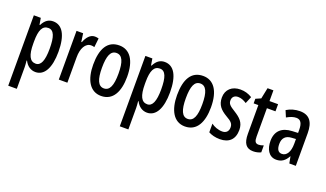

<svg xmlns="http://www.w3.org/2000/svg" viewBox="-82 -1209 3389 1999"><g transform="rotate(20 1612.5 -209.5)"><path d="M276 -550C228 -550 189 -527 159 -467H153L141 -540H64V240H159V3C159 -15 157 -39 154 -72H159C185 -19 229 10 280 10C379 10 435 -93 435 -270C435 -454 378 -550 276 -550ZM252 -468C314 -468 338 -402 338 -269C338 -136 310 -73 253 -73C189 -73 159 -132 159 -263V-286C159 -412 188 -468 252 -468Z M738 -550C688 -550 651 -507 629 -448H623L610 -540H537V0H632V-280C631 -379 670 -450 733 -450C745 -450 759 -448 769 -444L780 -544C764 -548 751 -550 738 -550Z M1196 -270C1196 -453 1126 -550 1009 -550C878 -550 820 -444 820 -270C820 -107 881 10 1007 10C1140 10 1196 -108 1196 -270ZM917 -270C917 -402 944 -466 1008 -466C1072 -466 1100 -402 1100 -270C1100 -138 1072 -74 1008 -74C945 -74 917 -140 917 -270Z M1512 -550C1464 -550 1425 -527 1395 -467H1389L1377 -540H1300V240H1395V3C1395 -15 1393 -39 1390 -72H1395C1421 -19 1465 10 1516 10C1615 10 1671 -93 1671 -270C1671 -454 1614 -550 1512 -550ZM1488 -468C1550 -468 1574 -402 1574 -269C1574 -136 1546 -73 1489 -73C1425 -73 1395 -132 1395 -263V-286C1395 -412 1424 -468 1488 -468Z M2125 -270C2125 -453 2055 -550 1938 -550C1807 -550 1749 -444 1749 -270C1749 -107 1810 10 1936 10C2069 10 2125 -108 2125 -270ZM1846 -270C1846 -402 1873 -466 1937 -466C2001 -466 2029 -402 2029 -270C2029 -138 2001 -74 1937 -74C1874 -74 1846 -140 1846 -270Z M2483 -149C2483 -233 2436 -273 2371 -314C2307 -353 2290 -371 2290 -408C2290 -445 2314 -469 2354 -469C2390 -469 2419 -455 2449 -436L2481 -513C2440 -538 2399 -550 2351 -550C2258 -550 2196 -494 2196 -406C2196 -323 2238 -280 2307 -239C2373 -203 2388 -180 2388 -143C2388 -100 2363 -74 2320 -74C2274 -74 2228 -92 2197 -116V-20C2230 -2 2272 10 2323 10C2423 10 2483 -44 2483 -149Z M2722 -74C2685 -74 2675 -98 2675 -148V-461H2770V-540H2675V-659H2610L2585 -537L2528 -512V-461H2580V-142C2580 -40 2614 10 2692 10C2724 10 2753 3 2777 -9V-86C2757 -78 2739 -74 2722 -74Z M3011 -550C2959 -550 2908 -536 2864 -509L2894 -438C2935 -461 2967 -472 2999 -472C3047 -472 3068 -436 3068 -363V-330L3004 -327C2890 -322 2826 -263 2826 -154C2826 -68 2863 10 2948 10C3006 10 3045 -18 3075 -74H3077L3091 0H3163V-362C3163 -484 3117 -550 3011 -550ZM3024 -260 3069 -263V-210C3069 -120 3035 -67 2983 -67C2945 -67 2923 -94 2923 -155C2923 -220 2956 -257 3024 -260Z"/></g></svg>

Font: Noto Sans Sinhala UI ExtraCondensed Medium
Style: Regular
Weight: 500
Width: 2
Designer: Jelle Bosma - Monotype Design Team
Foundry: Monotype Imaging Inc.
Version: Version 2.006